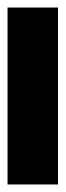

<svg xmlns="http://www.w3.org/2000/svg" viewBox="148 -167 174 510"><g transform="rotate(-90 235.0 88.0)"><path d="M0 155H470V21H0Z"/></g></svg>

Font: Bricolage Grotesque 10pt Condensed ExtraBold
Style: Regular
Weight: 800
Width: 3
Designer: Mathieu Triay
Foundry: Atelier Triay
Version: Version 1.000;gftools[0.9.29]